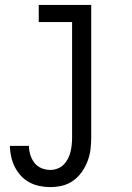

<svg xmlns="http://www.w3.org/2000/svg" viewBox="-20 -540 540 783"><path d="M185 223Q163 223 141 218.5Q119 214 99.5 203.5Q80 193 65 176.5Q50 160 40 140Q30 120 25.5 98.5Q21 77 20 55H98Q98 73 103.5 91Q109 109 120 123.5Q131 138 148.5 145.5Q166 153 185 153Q200 153 214.5 147.5Q229 142 239.5 131.5Q250 121 257 107.5Q264 94 267.5 79.5Q271 65 272.5 50Q274 35 274 20V-450H138V-520H352V20Q352 45 349 69.5Q346 94 337 117.5Q328 141 313.5 161.5Q299 182 279 196.5Q259 211 234.5 217Q210 223 185 223Z"/></svg>

Font: Iosevka Web
Style: Regular
Weight: 400
Monospace: yes
Designer: Belleve Invis
Foundry: Belleve Invis
Version: Version 28.0.3; ttfautohint (v1.8.3)